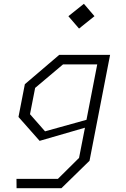

<svg xmlns="http://www.w3.org/2000/svg" viewBox="-20 -788 660 1008"><path d="M67 200H302.5L450 56L558 -500H291L110.5 -346L77 -174L188 -48.5L426 -117.5L395 41L284 151H66.5ZM137.5 -188.5 164.5 -326.5 311 -450H490.5L434 -159L216.5 -98.5ZM339 -703 395 -638 476 -703 420.5 -768Z"/></svg>

Font: Monaspace Krypton ExtraLight
Style: Italic
Weight: 200
Italic angle: -11°
Designer: Riley Cran & the Lettermatic Team
Foundry: Lettermatic
Version: Version 1.101 (Monaspace Krypton)